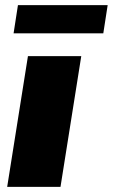

<svg xmlns="http://www.w3.org/2000/svg" viewBox="-20 -729 440 749"><path d="M8 0 89 -510H297L216 0ZM33 -599 50 -709H400L383 -599Z"/></svg>

Font: Mulish ExtraBlack
Style: Italic
Weight: 1000
Italic angle: -9°
Designer: Vernon Adams
Foundry: Vernon Adams
Version: Version 3.603; ttfautohint (v1.8.3)